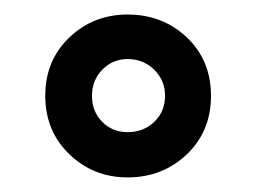

<svg xmlns="http://www.w3.org/2000/svg" viewBox="-20 -743 352 263"><path d="M154.8 -500Q107.9 -500 75 -531.7Q42 -563.5 42 -611.8Q42 -660.2 75 -691.7Q107.9 -723.1 154.8 -723.1Q202.6 -723.1 235.8 -691.9Q269 -660.6 269 -611.8Q269 -563 235.8 -531.5Q202.6 -500 154.8 -500ZM154.8 -562Q176.8 -562 191.4 -576.2Q206.1 -590.3 206.1 -611.8Q206.1 -632.8 191.2 -647.5Q176.3 -662.1 154.8 -662.1Q134.3 -662.1 120.1 -647.5Q106 -632.8 106 -611.8Q106 -590.3 119.9 -576.2Q133.8 -562 154.8 -562Z"/></svg>

Font: Kanit
Style: Regular
Weight: 400
Designer: Katatrad Team
Foundry: CadsonDemak
Version: Version 1.000;PS 001.000;hotconv 1.0.88;makeotf.lib2.5.64775